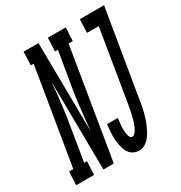

<svg xmlns="http://www.w3.org/2000/svg" viewBox="-231 -860 938 994"><g transform="rotate(-30 237.5 -363.5)"><path d="M-58 0 -54 -80H-29L66 -655H49L52 -735H141L147 -205L154 -276Q158 -317 163 -358.5Q168 -400 175 -441L211 -655H193L197 -735H304L300 -655H275L167 0H105L99 -530L93 -459Q88 -418 83 -376.5Q78 -335 71 -294L36 -80H53L49 0ZM316 8Q300 8 286 2Q272 -4 262.5 -15Q253 -26 247.5 -40Q242 -54 239 -69Q236 -84 234.5 -99.5Q233 -115 233.5 -131Q234 -147 235.5 -162.5Q237 -178 239 -194H303Q302 -185 301 -177Q300 -169 299 -160.5Q298 -152 297.5 -143.5Q297 -135 297.5 -126.5Q298 -118 298.5 -110Q299 -102 301 -94Q303 -86 307.5 -79Q312 -72 320 -72Q329 -72 335.5 -79.5Q342 -87 346.5 -94.5Q351 -102 354.5 -110.5Q358 -119 361 -127.5Q364 -136 366.5 -144.5Q369 -153 371 -161.5Q373 -170 375 -178.5Q377 -187 378.5 -195.5Q380 -204 381.5 -212.5Q383 -221 385 -230L455 -655H385L388 -735H533L447 -217Q445 -200 441.5 -183.5Q438 -167 434 -150.5Q430 -134 424.5 -117.5Q419 -101 412 -85Q405 -69 396.5 -53Q388 -37 376.5 -23.5Q365 -10 349 -1Q333 8 316 8Z"/></g></svg>

Font: Iosevka Slab Medium Oblique
Style: Regular
Weight: 500
Italic angle: -9°
Monospace: yes
Designer: Belleve Invis
Foundry: Belleve Invis
Version: Version 11.1.1; ttfautohint (v1.8.3)